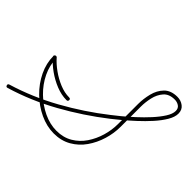

<svg xmlns="http://www.w3.org/2000/svg" viewBox="-136 -755 960 960"><g transform="rotate(45 344.0 -275.0)"><path d="M-9 3Q-12 -6 -3 -9Q123 -47 241 -112.5Q359 -178 462 -259Q477 -270 503.5 -292Q530 -314 560 -341.5Q590 -369 617 -398.5Q644 -428 661.5 -455.5Q679 -483 679 -504Q679 -523 665.5 -532Q652 -541 635 -541Q596 -541 575.5 -517.5Q555 -494 547.5 -460.5Q540 -427 540 -396Q540 -360 540 -324.5Q540 -289 540 -253Q540 -207 526 -161Q512 -115 485.5 -77Q459 -39 419 -16Q379 7 327 7Q277 7 228 -16Q179 -39 139 -78Q99 -117 75.5 -166Q52 -215 52 -266Q52 -275 62 -275Q71 -275 71 -266Q71 -219 93 -173.5Q115 -128 152.5 -91.5Q190 -55 235.5 -33.5Q281 -12 327 -12Q375 -12 411.5 -33.5Q448 -55 472 -90.5Q496 -126 508.5 -168.5Q521 -211 521 -253Q521 -289 521 -324.5Q521 -360 521 -396Q521 -432 530.5 -470.5Q540 -509 565 -534.5Q590 -560 635 -560Q660 -560 679 -545.5Q698 -531 698 -504Q698 -480 680.5 -450.5Q663 -421 635.5 -390.5Q608 -360 577 -331.5Q546 -303 518.5 -280Q491 -257 474 -244Q369 -162 249.5 -95.5Q130 -29 3 9Q-6 12 -9 3ZM69 -272Q90 -248 120.5 -226Q151 -204 186 -189.5Q221 -175 254 -175Q264 -175 264 -166Q264 -156 254 -156Q218 -156 180.5 -171Q143 -186 110 -209.5Q77 -233 54 -260Q48 -267 55 -273Q62 -279 69 -272Z"/></g></svg>

Font: FRB American Cursive Guidelines Extralight
Style: Italic
Weight: 200
Italic angle: -25°
Version: Version 2.0;Modular Font Editor K font №1